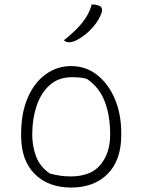

<svg xmlns="http://www.w3.org/2000/svg" viewBox="-20 -833 640 863"><path d="M300 -536Q365 -536 415.5 -497Q466 -458 495.5 -390Q525 -322 525 -234V-226Q525 -113 464 -51.5Q403 10 300 10Q197 10 136 -51Q75 -112 75 -223V-231Q75 -326 105 -394.5Q135 -463 186 -499.5Q237 -536 300 -536ZM303 -486Q243 -486 203.5 -450.5Q164 -415 144.5 -357Q125 -299 125 -231V-225Q125 -179 141.5 -132Q158 -85 204 -53Q252 -40 297 -40Q389 -40 432 -93Q475 -146 475 -225V-231Q475 -314 450.5 -377.5Q426 -441 371 -478Q355 -483 338 -484.5Q321 -486 303 -486ZM392 -813Q413 -813 426 -807Q436 -803 438 -794Q440 -785 437 -777Q426 -743 397 -710Q368 -677 331 -656Q309 -643 290 -643Q285 -643 278.5 -645Q272 -647 267 -652Q316 -690 348.5 -729.5Q381 -769 392 -813Z"/></svg>

Font: Recursive Mn Csl St Lt
Style: Regular
Weight: 300
Monospace: yes
Version: Version 1.079;hotconv 1.0.112;makeotfexe 2.5.65598; ttfautoh